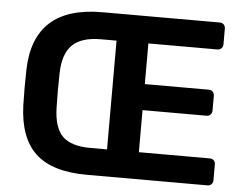

<svg xmlns="http://www.w3.org/2000/svg" viewBox="-50 -761 1044 823"><g transform="rotate(5 471.5 -350.0)"><path d="M352 0Q203 0 131.5 -66.5Q60 -133 55 -273L54 -350L55 -428Q63 -700 357 -700H863Q874 -700 880.5 -693Q887 -686 887 -675V-608Q887 -598 880.5 -591Q874 -584 863 -584H566V-409H841Q852 -409 858.5 -402Q865 -395 865 -384V-321Q865 -311 858.5 -304Q852 -297 841 -297H566V-116H871Q882 -116 888.5 -109.5Q895 -103 895 -92V-24Q895 -14 888.5 -7Q882 0 871 0ZM429 -116V-584H362Q278 -584 239 -545.5Q200 -507 198 -425Q197 -396 197 -351Q197 -306 198 -276Q200 -190 237 -153Q274 -116 357 -116Z"/></g></svg>

Font: Rubik AZ
Style: Regular
Weight: 500
Designer: Hubert and Fischer
Foundry: Hubert & Fischer
Version: Version 2.000